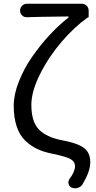

<svg xmlns="http://www.w3.org/2000/svg" viewBox="-20 -814 513 1031"><path d="M423.8 174.8Q415 189.5 398.4 194.3Q390.6 197.3 383.8 197.3Q375 197.3 365.2 193.4Q351.6 187.5 348.1 173.3Q344.7 159.2 353.5 146.5Q382.8 107.4 382.8 79.1Q382.8 53.7 358.4 40Q334 26.4 257.8 10.7Q213.9 2 179.7 -14.2Q145.5 -30.3 115.7 -58.6Q85.9 -86.9 69.8 -134.3Q53.7 -181.6 53.7 -246.1Q53.7 -305.7 80.6 -374.5Q107.4 -443.4 150.4 -505.9Q193.4 -568.4 244.1 -623.5Q294.9 -678.7 347.7 -719.7Q348.6 -721.7 348.1 -723.6Q347.7 -725.6 345.7 -725.6Q171.9 -723.6 125 -721.7Q109.4 -720.7 98.6 -731.4Q87.9 -742.2 87.9 -756.8Q87.9 -772.5 98.6 -783.2Q109.4 -793.9 125 -793.9H418.9Q434.6 -793.9 445.3 -783.2Q456.1 -772.5 456.1 -756.8V-724.6Q456.1 -719.7 451.2 -719.7Q451.2 -719.7 450.2 -719.7Q379.9 -669.9 311 -589.8Q242.2 -509.8 195.3 -416.5Q148.4 -323.2 148.4 -251Q148.4 -160.2 189 -118.7Q229.5 -77.1 310.5 -61.5Q394.5 -45.9 429.7 -20.5Q464.8 4.9 464.8 57.6Q464.8 105.5 423.8 174.8Z"/></svg>

Font: Gen Jyuu GothicX Regular
Style: Regular
Weight: 400
Designer: [Source Han Sans]
Ryoko NISHIZUKA  (kana & ideographs); Paul D. Hunt (Latin, Greek & Cyrillic); Wenlong ZHANG  (bopomofo
Version: Version 1.002.20150607